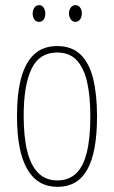

<svg xmlns="http://www.w3.org/2000/svg" viewBox="-20 -716 443 746"><path d="M357 -264Q357 -194 347.5 -142.5Q338 -91 319 -57Q300 -23 271 -6.5Q242 10 204 10Q165 10 135.5 -7Q106 -24 86 -58.5Q66 -93 56 -144.5Q46 -196 46 -266Q46 -355 63 -415.5Q80 -476 114.5 -506.5Q149 -537 202 -537Q259 -537 293 -504Q327 -471 342 -410Q357 -349 357 -264ZM72 -266Q72 -184 86 -128Q100 -72 129 -43.5Q158 -15 203 -15Q247 -15 275.5 -42Q304 -69 317.5 -124.5Q331 -180 331 -265Q331 -342 318.5 -397Q306 -452 278 -482Q250 -512 202 -512Q133 -512 102.5 -448.5Q72 -385 72 -266ZM107 -663Q107 -676 113.5 -686Q120 -696 132 -696Q143 -696 149.5 -686.5Q156 -677 156 -663Q156 -649 149.5 -640Q143 -631 132 -631Q120 -631 113.5 -640.5Q107 -650 107 -663ZM248 -664Q248 -677 255 -686.5Q262 -696 273 -696Q284 -696 291 -687Q298 -678 298 -664Q298 -650 291 -640.5Q284 -631 273 -631Q262 -631 255 -641Q248 -651 248 -664Z"/></svg>

Font: Noto Sans Khmer ExtraCondensed Thin
Style: Regular
Weight: 250
Width: 2
Designer: Danh Hong and the Monotype Design Team
Foundry: Monotype Imaging Inc.
Version: Version 2.004